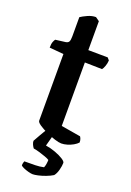

<svg xmlns="http://www.w3.org/2000/svg" viewBox="-165 -734 677 992"><g transform="rotate(20 173.5 -237.5)"><path d="M236 0Q223 0 199 -7.5Q175 -15 149.5 -27Q124 -39 106.5 -51Q89 -63 89 -72V-438L11 -445Q11 -466 15.5 -477.5Q20 -489 24 -493L79 -500Q92 -502 96.5 -510.5Q101 -519 101 -540V-645Q114 -654 137 -664.5Q160 -675 182 -675L203 -660V-501L310 -500L321 -487Q320 -470 314.5 -455Q309 -440 303 -433L208 -435V-86L315 -68Q318 -64 321 -56.5Q324 -49 324 -37Q315 -27 300 -18.5Q285 -10 268 -5Q251 0 236 0ZM152 200Q143 200 128 196Q113 192 100.5 186.5Q88 181 84 176Q84 167 86 160.5Q88 154 89 152Q123 152 148 151.5Q173 151 195 146Q199 138 201 125Q203 112 203 103Q196 98 179.5 92Q163 86 144.5 80.5Q126 75 112 73Q107 67 102 56.5Q97 46 97 36Q108 17 117 0.5Q126 -16 139 -37H186L166 37Q193 41 220 51Q247 61 264 72Q281 83 281 91Q281 107 275 130Q269 153 258 166Q242 176 220.5 184Q199 192 180.5 196Q162 200 152 200Z"/></g></svg>

Font: Texturina 12pt SemiBold
Style: Regular
Weight: 600
Designer: Guillermo Torres Carreño
Foundry: Omnibus-Type
Version: Version 1.002